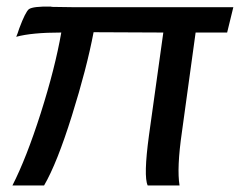

<svg xmlns="http://www.w3.org/2000/svg" viewBox="-20 -569 736 589"><path d="M18.1 0Q61 -84 105 -221.9Q148.9 -359.9 168 -469.2Q77.1 -469.2 29.8 -456.1Q33.7 -464.8 39.1 -481.9Q58.1 -532.7 68.8 -541Q82 -549.8 134.8 -548.8H136.2H137.2L138.2 -547.9Q179.2 -546.9 207 -546.9H695.8L676.8 -469.2H580.1L538.1 -164.1Q522 -53.2 530.8 0H433.1Q419.9 -27.8 437 -153.8L481 -469.2L267.1 -470.2Q246.1 -359.4 200.4 -213.6Q154.8 -67.9 115.2 0Z"/></svg>

Font: Oakes Grotesk
Style: Medium Italic
Weight: 500
Designer: Samuel Oakes
Foundry: Samuel Oakes
Version: Version 1.0 | wf-rip DC20170320